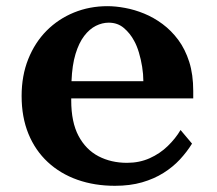

<svg xmlns="http://www.w3.org/2000/svg" viewBox="-20 -580 700 620"><path d="M327.1 -560.1Q353.5 -560.1 384 -554.4Q414.6 -548.8 445.6 -536.1Q476.6 -523.4 504.9 -502.4Q533.2 -481.4 555.7 -451.2Q578.1 -420.9 591.1 -380.1Q604 -339.4 604 -286.1V-262.2H210V-255.9Q210 -185.5 233.6 -141.1Q257.3 -96.7 298.1 -75.4Q338.9 -54.2 390.1 -54.2Q430.2 -54.2 463.4 -69.1Q496.6 -84 521.7 -108.4Q546.9 -132.8 563 -160.2L600.1 -116.2Q583.5 -89.4 560.8 -64.9Q538.1 -40.5 507.8 -21.5Q477.5 -2.4 438.7 8.8Q399.9 20 351.1 20Q285.2 20 230 0.5Q174.8 -19 134.3 -56.6Q93.8 -94.2 71.8 -147.9Q49.8 -201.7 49.8 -270Q49.8 -335.9 71.3 -389.4Q92.8 -442.9 130.6 -481Q168.5 -519 219 -539.6Q269.5 -560.1 327.1 -560.1ZM331.1 -506.8Q310.1 -506.8 289.6 -496.6Q269 -486.3 252 -464.1Q234.9 -441.9 223.9 -405.8Q212.9 -369.6 210.9 -317.9H442.9Q442.9 -340.3 439 -364.5Q435.1 -388.7 428.5 -410.6Q421.9 -432.6 413.1 -448.2Q400.4 -472.2 380.1 -489.5Q359.9 -506.8 331.1 -506.8Z"/></svg>

Font: BIZ UDPMincho
Style: Bold
Weight: 700
Designer: TypeBank Co., Ltd.
Foundry: Morisawa Inc.
Version: Version 1.06